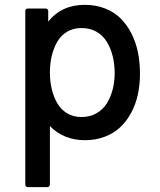

<svg xmlns="http://www.w3.org/2000/svg" viewBox="-20 -559 658 789"><path d="M94.2 210Q89.8 210 86.9 207Q84 204.1 84 200.2V-514.2Q84 -523.9 94.2 -523.9H168Q171.9 -523.9 175 -521.2Q178.2 -518.6 178.2 -514.2V-470.2Q232.9 -539.1 328.1 -539.1Q374 -539.1 411.9 -524.2Q449.7 -509.3 476.1 -482.9Q502.4 -456.5 520.5 -420.7Q538.6 -384.8 546.9 -343.3Q555.2 -301.8 555.2 -255.9Q555.2 -210.9 546.4 -170.4Q537.6 -129.9 519 -95.5Q500.5 -61 474.1 -36.1Q447.8 -11.2 410.6 2.9Q373.5 17.1 329.1 17.1Q241.7 17.1 185.1 -41V200.2Q185.1 203.6 181.9 206.8Q178.7 210 174.8 210ZM314.9 -443.8Q281.2 -443.8 255.6 -428.5Q230 -413.1 215.1 -387Q200.2 -360.8 192.6 -329.1Q185.1 -297.4 185.1 -261.2Q185.1 -225.1 192.6 -193.4Q200.2 -161.6 215.1 -135.3Q230 -108.9 255.6 -93.5Q281.2 -78.1 314.9 -78.1Q349.1 -78.1 375.7 -93Q402.3 -107.9 418.5 -133.5Q434.6 -159.2 442.9 -190.9Q451.2 -222.7 451.2 -257.8Q451.2 -295.4 443.1 -328.1Q435.1 -360.8 418.9 -387.2Q402.8 -413.6 376.2 -428.7Q349.6 -443.8 314.9 -443.8Z"/></svg>

Font: Fragment Mono SemBd
Style: Regular
Weight: 600
Designer: Wei Huang based on Nimbus Sans by URW Studio, based on Helvetica by Max Miedinger.
Foundry: Wei Huang
Version: Version 1.011